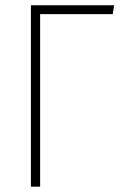

<svg xmlns="http://www.w3.org/2000/svg" viewBox="-20 -702 457 722"><path d="M409.2 -682.1 403.8 -648.9H130.9V0H96.2V-682.1Z"/></svg>

Font: Fira Sans Compressed UltraLight
Style: Regular
Weight: 200
Width: 1
Designer: Carrois Corporate & Edenspiekermann AG
Foundry: Carrois Corporate GbR & Edenspiekermann AG
Version: Version 4.203;PS 004.203;hotconv 1.0.88;makeotf.lib2.5.64775